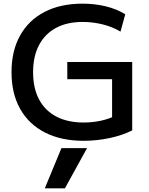

<svg xmlns="http://www.w3.org/2000/svg" viewBox="-20 -760 815 1050"><path d="M335 270H225L316 50H456ZM438 10Q315 10 226.5 -35Q138 -80 90.5 -164Q43 -248 43 -365Q43 -482 90 -566Q137 -650 224 -695Q311 -740 432 -740Q498 -740 558 -725.5Q618 -711 665 -682L639 -587Q596 -613 542 -626.5Q488 -640 432 -640Q347 -640 286.5 -607.5Q226 -575 193.5 -513.5Q161 -452 161 -365Q161 -278 193.5 -216.5Q226 -155 288 -122.5Q350 -90 438 -90Q485 -90 530 -99.5Q575 -109 610 -127L593 -88V-327H348V-421H703V-47Q650 -20 579.5 -5Q509 10 438 10Z"/></svg>

Font: M PLUS 1 Medium
Style: Regular
Weight: 500
Designer: Coji Morishita
Foundry: UNDERFOREST DESIGN
Version: Version 1.001